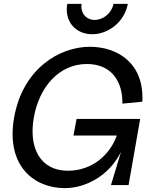

<svg xmlns="http://www.w3.org/2000/svg" viewBox="-20 -957 829 993"><path d="M315 16C422 16 544 -47 606 -172L554 0H645L705 -342H376L360 -256H584C550 -159 459 -74 331 -74C188 -74 127 -193 155 -349C182 -506 285 -626 429 -626C559 -626 615 -533 613 -421L716 -431C727 -626 592 -715 445 -715C288 -715 98 -603 53 -349C9 -96 159 16 315 16ZM328 -937C312 -847 370 -780 457 -780C543 -780 625 -847 641 -937H567C558 -890 515 -854 470 -854C425 -854 395 -890 402 -937Z"/></svg>

Font: Uncut Sans Medium
Style: Italic
Weight: 500
Italic angle: -10°
Designer: Kasper Nordkvist
Foundry: Uncut Type
Version: Version 1.111;FEAKit 1.0